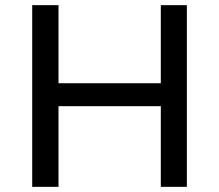

<svg xmlns="http://www.w3.org/2000/svg" viewBox="-20 -725 851 745"><path d="M105 0V-705H207V-402H604V-705H705V0H604V-313H207V0Z"/></svg>

Font: Nunito Sans 12pt ExtraLight 7pt Medium
Style: Regular
Weight: 500
Version: Version 3.101;gftools[0.9.27]